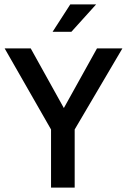

<svg xmlns="http://www.w3.org/2000/svg" viewBox="-20 -849 574 869"><path d="M119 -630 269 -360 419 -630H534L318 -263V0H211V-263L1 -630ZM303 -705H218L298 -829H415Z"/></svg>

Font: Mukta Mahee Medium
Style: Regular
Weight: 500
Designer: Shuchita Grover, Noopur Datye, Girish Dalvi, Yashodeep Gholap
Foundry: Ek Type
Version: Version 2.538;PS 1.000;hotconv 16.6.51;makeotf.lib2.5.65220;